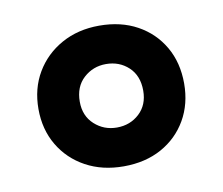

<svg xmlns="http://www.w3.org/2000/svg" viewBox="-49 -782 526 453"><g transform="rotate(-10 214.0 -555.5)"><path d="M214 -387Q163 -387 123.5 -408.5Q84 -430 61.5 -468Q39 -506 39 -555Q39 -604 61.5 -642Q84 -680 123.5 -702Q163 -724 214 -724Q266 -724 305 -702.5Q344 -681 366 -643Q388 -605 388 -555Q388 -506 366 -468Q344 -430 305 -408.5Q266 -387 214 -387ZM214 -480Q246 -480 268 -500.5Q290 -521 290 -555Q290 -591 268 -611.5Q246 -632 214 -632Q183 -632 160.5 -611.5Q138 -591 138 -555Q138 -521 160.5 -500.5Q183 -480 214 -480Z"/></g></svg>

Font: Noto Sans Lisu
Style: Regular
Weight: 400
Designer: Monotype Design Team. David Williams.
Foundry: Monotype Imaging Inc.
Version: Version 2.102